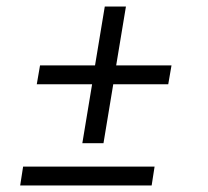

<svg xmlns="http://www.w3.org/2000/svg" viewBox="-20 -570 640 590"><path d="M233 -130 263 -311H93L103 -369H272L302 -550H367L337 -369H507L497 -311H328L298 -130ZM42 0 51 -58H455L446 0Z"/></svg>

Font: Iosevka Slab Light Extended
Style: Italic
Weight: 300
Width: 7
Italic angle: -9°
Monospace: yes
Designer: Belleve Invis
Foundry: Belleve Invis
Version: Version 11.1.0; ttfautohint (v1.8.3)